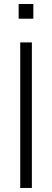

<svg xmlns="http://www.w3.org/2000/svg" viewBox="-20 -930 257 950"><path d="M80.1 0V-720.2H137.7V0ZM72.3 -837.4V-910.2H145V-837.4Z"/></svg>

Font: Manrope Light
Style: Regular
Weight: 300
Designer: Mikhail Sharanda
Foundry: Mikhail Sharanda
Version: Version 4.505;FEAKit 1.0